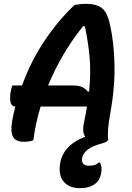

<svg xmlns="http://www.w3.org/2000/svg" viewBox="-20 -730 690 1002"><path d="M154 2Q132 10 105 10Q62 10 48 -16Q34 -42 43 -96Q50 -136 60 -174Q38 -175 34 -202Q30 -229 38 -262L44 -284H95Q143 -415 214.5 -520.5Q286 -626 369 -704Q382 -706 396 -708Q410 -710 425 -710Q469 -710 494 -698.5Q519 -687 532.5 -663Q546 -639 554 -601Q575 -511 577.5 -390.5Q580 -270 554 -129Q547 -92 544.5 -60Q542 -28 544 2Q540 6 535 9.5Q530 13 514 18Q463 31 437.5 51Q412 71 408 97Q406 118 416.5 126.5Q427 135 443 135Q460 135 472.5 131.5Q485 128 496 118H502Q514 140 508 174Q500 214 471.5 233Q443 252 398 252Q344 252 315.5 221.5Q287 191 292 137Q297 81 332.5 42.5Q368 4 425 -16Q407 -41 419 -94Q428 -136 434 -174H192Q178 -128 168.5 -83.5Q159 -39 154 2ZM362 -284Q390 -284 408.5 -275.5Q427 -267 438 -252H445Q455 -353 447.5 -433Q440 -513 423 -592L414 -594Q354 -519 308.5 -440.5Q263 -362 231 -284Z"/></svg>

Font: Recursive Sn Csl St SmB
Style: Italic
Weight: 600
Italic angle: -15°
Version: Version 1.079;hotconv 1.0.112;makeotfexe 2.5.65598; ttfautoh